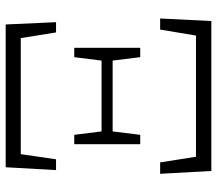

<svg xmlns="http://www.w3.org/2000/svg" viewBox="-64 -699 763 675"><g transform="rotate(-90 317.5 -361.5)"><path d="M54 0H581L590 -180H551L530 -54H104L84 -180H44ZM57 -546H95L113 -670H521L541 -546H577L569 -723H67ZM454 -250H487V-482H454L442 -386H193L181 -482H148V-250H181L193 -347H442Z"/></g></svg>

Font: Noto Serif TC ExtraLight
Style: Regular
Weight: 200
Designer: Ryoko NISHIZUKA 西塚涼子 (kana & ideographs); Frank Grießhammer (Latin, Greek & Cyrillic); Wenlong ZHANG 张文龙 (bopomofo); San
Foundry: Adobe
Version: Version 2.001;hotconv 1.1.0;makeotfexe 2.6.0